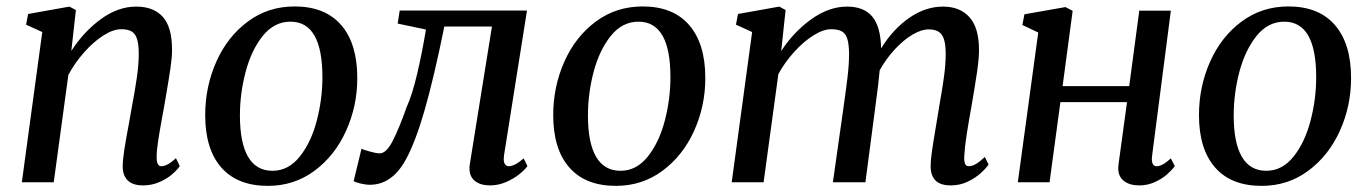

<svg xmlns="http://www.w3.org/2000/svg" viewBox="-20 -580 4354 611"><path d="M207 -418Q247 -480 301.5 -519.5Q356 -559 413.5 -559Q468.5 -559 498 -526.5Q527.5 -494 527.5 -421Q527.5 -398 522.5 -363.5Q517.5 -329 508.5 -277Q504.5 -255 503 -244.5L495 -201Q487 -157 482.8 -128.8Q478.5 -100.5 478.5 -80Q478.5 -51 493 -51Q512.5 -51 540 -76.5L552 -51.5Q545.5 -41 529.2 -26.5Q513 -12 488.2 -1Q463.5 10 435 10Q402.5 10 386.5 -5.8Q370.5 -21.5 370.5 -50.5Q370.5 -70 375.5 -102.8Q380.5 -135.5 390 -185.5L396.5 -222L398.5 -233.5Q409 -288.5 415.2 -331.2Q421.5 -374 421.5 -408Q421.5 -438.5 416.2 -455.5Q411 -472.5 399 -479.8Q387 -487 366 -487Q340 -487 308.8 -467Q277.5 -447 247.8 -413.5Q218 -380 197.5 -341.5L151 0H49.5L114.5 -478L63 -501.5L69.5 -535.5L201 -559L221.5 -548Z M1117 -331.5Q1117 -242.5 1081.2 -163.5Q1045.5 -84.5 980.8 -36.5Q916 11.5 832.5 11.5Q735.5 11.5 684.2 -47Q633 -105.5 633 -213.5Q633 -304.5 668.5 -384Q704 -463.5 768.8 -511.5Q833.5 -559.5 917.5 -559.5Q1014.5 -559.5 1065.8 -500.2Q1117 -441 1117 -331.5ZM743.5 -212.5Q743.5 -125.5 769.5 -81Q795.5 -36.5 847 -36.5Q898 -36.5 934 -81.8Q970 -127 988 -195.8Q1006 -264.5 1006 -334.5Q1006 -511 904.5 -511Q852.5 -511 816.2 -465.8Q780 -420.5 761.8 -351.8Q743.5 -283 743.5 -212.5Z M1584 -86Q1583 -77 1583 -74.5Q1583 -62.5 1587.5 -56.8Q1592 -51 1598.5 -51Q1618 -51 1646.5 -76L1658.5 -51.5Q1650.5 -40 1632.5 -25.5Q1614.5 -11 1590 -0.5Q1565.5 10 1539.5 10Q1509.5 10 1491.8 -3.8Q1474 -17.5 1474 -44.5Q1474 -52 1475.5 -60L1545.5 -495.5H1394Q1360.5 -331 1331 -228.5Q1301.5 -126 1270.5 -70.5Q1227 8 1157 8Q1143.5 8 1126.2 3.8Q1109 -0.5 1105.5 -4L1130.5 -107Q1136 -103.5 1156.8 -97.8Q1177.5 -92 1188.5 -92Q1209.5 -92 1230 -132.2Q1250.5 -172.5 1274 -239Q1292 -278.5 1307.8 -346Q1323.5 -413.5 1335.5 -486L1245.5 -505L1252 -546.5H1657Z M2224.5 -331.5Q2224.5 -242.5 2188.8 -163.5Q2153 -84.5 2088.2 -36.5Q2023.5 11.5 1940 11.5Q1843 11.5 1791.8 -47Q1740.5 -105.5 1740.5 -213.5Q1740.5 -304.5 1776 -384Q1811.5 -463.5 1876.2 -511.5Q1941 -559.5 2025 -559.5Q2122 -559.5 2173.2 -500.2Q2224.5 -441 2224.5 -331.5ZM1851 -212.5Q1851 -125.5 1877 -81Q1903 -36.5 1954.5 -36.5Q2005.5 -36.5 2041.5 -81.8Q2077.5 -127 2095.5 -195.8Q2113.5 -264.5 2113.5 -334.5Q2113.5 -511 2012 -511Q1960 -511 1923.8 -465.8Q1887.5 -420.5 1869.2 -351.8Q1851 -283 1851 -212.5Z M3126 -56.5Q3117.5 -44 3101 -29Q3084.5 -14 3059.8 -2Q3035 10 3006 10Q2972.5 10 2957 -5.8Q2941.5 -21.5 2941.5 -51Q2941.5 -70 2945.8 -99.2Q2950 -128.5 2959 -181.5L2966 -224L2969 -242.5Q2978.5 -295.5 2984 -335.5Q2989.5 -375.5 2989.5 -407.5Q2989.5 -438 2984 -455Q2978.5 -472 2966.8 -479.2Q2955 -486.5 2935.5 -486.5Q2912 -486.5 2883.8 -469.8Q2855.5 -453 2828 -423.5Q2800.5 -394 2779.5 -356.5Q2775 -308.5 2765.5 -239.5L2734 0H2630.5L2662 -222Q2671.5 -288.5 2676.8 -332Q2682 -375.5 2682 -410Q2681.5 -440.5 2676.2 -457Q2671 -473.5 2658.8 -480.2Q2646.5 -487 2625 -487Q2600 -487 2568.8 -467.5Q2537.5 -448 2507.8 -415.2Q2478 -382.5 2457 -344.5L2410 0H2308.5L2373.5 -478L2322 -501.5L2328.5 -535.5L2460 -559L2480 -548L2466 -417.5Q2505.5 -478.5 2561.8 -518.8Q2618 -559 2675.5 -559Q2729.5 -559 2756 -527Q2782.5 -495 2784 -426Q2821.5 -487 2873.2 -523Q2925 -559 2981 -559Q3035 -559 3065.2 -525.2Q3095.5 -491.5 3095.5 -420.5Q3095.5 -394 3089.5 -352.5Q3083.5 -311 3072 -244.5Q3061.5 -186.5 3055.8 -148.8Q3050 -111 3048.5 -82.5Q3047 -51 3062.5 -51Q3073.5 -51 3085.2 -57.8Q3097 -64.5 3114 -80.5Z M3646.5 -86Q3645.5 -78 3645.5 -74.5Q3645.5 -62.5 3649.5 -56.8Q3653.5 -51 3660 -51Q3669.5 -51 3680.5 -56.8Q3691.5 -62.5 3706 -76L3718.5 -51.5Q3711 -40.5 3695.2 -26.2Q3679.5 -12 3656 -1Q3632.5 10 3605.5 10Q3575 10 3556.8 -4Q3538.5 -18 3538.5 -45.5Q3538.5 -49.5 3539.5 -57.5L3566.5 -255H3354.5L3320 0H3219L3284 -476.5L3233.5 -500.5L3240 -534.5L3370.5 -557.5L3393.5 -545.5L3361.5 -306H3573.5L3605.5 -546H3706Z M4279.5 -331.5Q4279.5 -242.5 4243.8 -163.5Q4208 -84.5 4143.2 -36.5Q4078.5 11.5 3995 11.5Q3898 11.5 3846.8 -47Q3795.5 -105.5 3795.5 -213.5Q3795.5 -304.5 3831 -384Q3866.5 -463.5 3931.2 -511.5Q3996 -559.5 4080 -559.5Q4177 -559.5 4228.2 -500.2Q4279.5 -441 4279.5 -331.5ZM3906 -212.5Q3906 -125.5 3932 -81Q3958 -36.5 4009.5 -36.5Q4060.5 -36.5 4096.5 -81.8Q4132.5 -127 4150.5 -195.8Q4168.5 -264.5 4168.5 -334.5Q4168.5 -511 4067 -511Q4015 -511 3978.8 -465.8Q3942.5 -420.5 3924.2 -351.8Q3906 -283 3906 -212.5Z"/></svg>

Font: Merriweather Text
Style: Italic
Weight: 400
Italic angle: -7.8°
Designer: Eben Sorkin
Foundry: Eben Sorkin
Version: Version 2.100